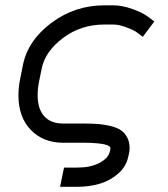

<svg xmlns="http://www.w3.org/2000/svg" viewBox="-20 -532 640 732"><path d="M400.9 32.2Q400.9 29.8 398.4 27.1Q396 24.4 389.2 21.7Q382.3 19 371.6 17.1Q360.8 15.1 342.8 13.7Q324.7 12.2 301.3 12.2H220.7Q145 12.2 97.7 -36.4Q50.3 -85 50.3 -168.9Q50.3 -200.2 57.6 -235.4L67.4 -284.2Q86.4 -377.9 176 -444.8Q265.6 -511.7 377.9 -511.7H411.6Q445.3 -511.7 484.4 -497.8Q523.4 -483.9 543.5 -468.8L568.4 -450.2L524.4 -391.6L499.5 -410.2Q488.8 -418 460.9 -428.2Q433.1 -438.5 411.6 -438.5H377.9Q288.6 -438.5 220.2 -387.2Q151.9 -335.9 138.7 -269.5L128.9 -220.7Q123.5 -194.3 123.5 -168.9Q123.5 -117.2 148.4 -89.1Q173.3 -61 220.7 -61H301.3Q332.5 -61 356 -59.1Q379.4 -57.1 402.8 -51.3Q426.3 -45.4 440.9 -35.4Q455.6 -25.4 464.8 -8.3Q474.1 8.8 474.1 32.2Q474.1 43.5 471.7 53.7L469.2 64.5Q461.4 103.5 429.4 130.9Q397.5 158.2 357.9 169.2Q318.4 180.2 275.4 180.2H209L224.1 106.9H275.4Q323.7 106.9 357.2 90.1Q390.6 73.2 397.9 48.8L399.4 43Q400.9 37.1 400.9 32.2Z"/></svg>

Font: Anka/Coder
Style: Italic
Weight: 400
Italic angle: -12°
Monospace: yes
Version: Version 001.100